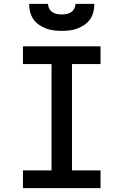

<svg xmlns="http://www.w3.org/2000/svg" viewBox="-20 -975 640 995"><path d="M99 0V-92H247V-643H99V-735H501V-643H353V-92H501V0ZM300 -815Q279 -815 258.5 -817.5Q238 -820 218.5 -827.5Q199 -835 181.5 -847Q164 -859 152.5 -876Q141 -893 136 -913.5Q131 -934 131 -955H229Q229 -942 235 -930.5Q241 -919 251.5 -912Q262 -905 274.5 -902.5Q287 -900 300 -900Q313 -900 325.5 -902.5Q338 -905 348.5 -912Q359 -919 365 -930.5Q371 -942 371 -955H469Q469 -934 464 -913.5Q459 -893 447.5 -876Q436 -859 418.5 -847Q401 -835 381.5 -827.5Q362 -820 341.5 -817.5Q321 -815 300 -815Z"/></svg>

Font: Iosevka Custom SmBdEx
Style: Regular
Weight: 600
Width: 7
Monospace: yes
Designer: Belleve Invis
Foundry: Belleve Invis
Version: Version 11.2.4; ttfautohint (v1.8.4)